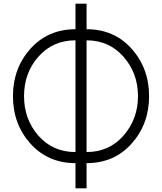

<svg xmlns="http://www.w3.org/2000/svg" viewBox="-20 -870 875 1038"><path d="M448 -652Q569 -652 647 -564Q686 -520 706 -466.5Q726 -413 726 -350Q726 -226 647 -136Q569 -48 448 -48ZM388 -652V-48Q266 -48 188 -136Q110 -225 110 -350Q110 -476 188 -564Q266 -652 388 -652ZM388 -850V-712Q240 -712 145 -607Q50 -501 50 -350Q50 -199 145 -93Q240 12 388 12V148H448V12Q597 12 691 -93Q786 -199 786 -350Q786 -501 691 -607Q597 -712 448 -712V-850Z"/></svg>

Font: Unageo
Style: Light
Weight: 300
Designer: Richard Sepsi
Foundry: Richard Sepsi
Version: Version 2.000